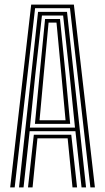

<svg xmlns="http://www.w3.org/2000/svg" viewBox="-20 -820 460 840"><path d="M24.5 0 116.5 -800H303.2L395.2 0H375.5L286.2 -784H133.5L44.2 0ZM102.5 0 128 -230.5H291.8L317.2 0H297.2L276 -214.8H143.8L122.5 0ZM63.2 0 146.5 -768H273.2L356.5 0H336.8L310 -246H109.8L83 0ZM110.8 -261.8H308L284.8 -490.5L256.2 -752H163.5L134.2 -490.5ZM132.8 -278 153 -490.5 177.2 -737H242.5L267.2 -490.5L287 -278ZM153 -293.8H266.8L248.8 -490.5L227.2 -721H192.5L171 -490.5Z"/></svg>

Font: Big Shoulders Inline Text Thin SemiBold
Style: Regular
Weight: 600
Version: Version 2.002